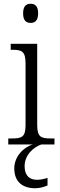

<svg xmlns="http://www.w3.org/2000/svg" viewBox="-20 -769 320 1022"><path d="M143 -647C166 -647 183 -659 183 -698C183 -737 166 -749 143 -749C120 -749 103 -737 103 -698C103 -659 120 -647 143 -647ZM24 0H155C105 14 56 65 56 127C56 198 99 233 168 233C188 233 214 227 233 218V178C210 185 194 188 176 188C140 188 111 168 111 116C111 53 162 13 200 0H270V-32H252C198 -32 178 -39 178 -105V-536H37V-504H46C96 -504 116 -496 116 -431V-103C116 -39 96 -32 42 -32H24Z"/></svg>

Font: Noto Serif Georgian SemiCondensed Light
Style: Regular
Weight: 300
Width: 4
Designer: Monotype Design Team, Akaki Razmadze
Foundry: Google LLC
Version: Version 2.003